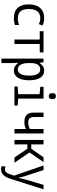

<svg xmlns="http://www.w3.org/2000/svg" viewBox="1224 -2030 1051 3540"><g transform="rotate(90 1750.0 -259.5)"><path d="M318 11C365 11 409 4 440 -11V-86C402 -70 362 -62 326 -62C194 -62 146 -131 146 -264C146 -398 196 -476 318 -476C359 -476 386 -468 424 -449L450 -516C414 -537 366 -548 318 -548C147 -548 60 -440 60 -263C60 -86 146 11 318 11Z M709 0H791V-466H945V-536H555V-466H709Z M1060 240H1142V11C1142 -14 1139 -50 1137 -68H1142C1172 -26 1216 11 1281 11C1388 11 1460 -86 1460 -269C1460 -452 1393 -548 1282 -548C1215 -548 1171 -509 1143 -464H1139L1126 -536H1060ZM1262 -62C1178 -62 1142 -139 1142 -269V-289C1142 -406 1175 -475 1261 -475C1334 -475 1374 -406 1374 -270C1374 -137 1334 -62 1262 -62Z M1752 -633C1786 -633 1809 -654 1809 -698C1809 -744 1786 -765 1752 -765C1718 -765 1696 -744 1696 -698C1696 -655 1717 -633 1752 -633ZM1575 0H1925V-59L1798 -69V-536H1580V-477L1716 -463V-69L1575 -59Z M2358 0H2440V-536H2358V-285C2323 -264 2286 -255 2240 -255C2169 -255 2137 -277 2137 -367V-536H2055V-357C2055 -233 2116 -183 2231 -183C2277 -183 2315 -191 2358 -212Z M2560 0H2642V-238H2722L2884 0H2980L2790 -278L2969 -536H2879L2723 -310H2642V-536H2560Z M3108 246C3194 246 3244 175 3277 71L3470 -536H3388L3295 -222C3282 -179 3267 -116 3260 -74H3257C3248 -119 3235 -169 3218 -221L3115 -536H3030L3218 6L3193 80C3169 149 3148 175 3100 175C3082 175 3061 171 3046 168V238C3065 243 3087 246 3108 246Z"/></g></svg>

Font: Noto Sans Mono ExtraCondensed
Style: Regular
Weight: 400
Width: 2
Designer: Monotype Design Team
Foundry: Monotype Imaging Inc.
Version: Version 2.014